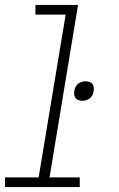

<svg xmlns="http://www.w3.org/2000/svg" viewBox="-27 -755 479 775"><path d="M-7 0H295V-39H173L288 -735H116V-696H238L129 -39H-7ZM305 -348Q316 -348 326.5 -352.5Q337 -357 343.5 -367Q350 -377 351 -387Q353 -398 350 -408Q347 -418 338 -422.5Q329 -427 318 -427Q308 -427 297.5 -422.5Q287 -418 280.5 -408Q274 -398 273 -387Q271 -377 274 -367Q277 -357 286 -352.5Q295 -348 305 -348Z"/></svg>

Font: Iosevka Sparkle XLtObl
Style: Regular
Weight: 200
Italic angle: -9°
Designer: Belleve Invis
Foundry: Belleve Invis
Version: Version 4.5.0; ttfautohint (v1.8.3)